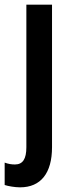

<svg xmlns="http://www.w3.org/2000/svg" viewBox="-50 -563 306 823"><path d="M36 240C125 240 173 179 173 68V-543H63V68C63 118 48 142 14 142C0 142 -14 140 -30 134V230C-15 235 14 240 36 240Z"/></svg>

Font: Noto Sans Gurmukhi UI ExtraCondensed SemiBold
Style: Regular
Weight: 600
Width: 2
Designer: Jelle Bosma - Monotype Design Team
Foundry: Monotype Imaging Inc.
Version: Version 2.004